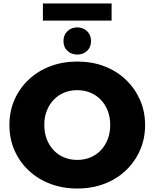

<svg xmlns="http://www.w3.org/2000/svg" viewBox="-20 -1067 886 1101"><path d="M423 14Q339 14 268 -13Q197 -40 144.5 -89.5Q92 -139 63 -205Q34 -271 34 -350Q34 -429 63 -495Q92 -561 144.5 -610.5Q197 -660 268 -687Q339 -714 423 -714Q508 -714 578.5 -687Q649 -660 701 -610.5Q753 -561 782.5 -495Q812 -429 812 -350Q812 -271 782.5 -204.5Q753 -138 701 -89Q649 -40 578.5 -13Q508 14 423 14ZM423 -150Q463 -150 497.5 -164Q532 -178 557.5 -204.5Q583 -231 597.5 -268Q612 -305 612 -350Q612 -396 597.5 -432.5Q583 -469 557.5 -495.5Q532 -522 497.5 -536Q463 -550 423 -550Q383 -550 348.5 -536Q314 -522 288.5 -495.5Q263 -469 248.5 -432.5Q234 -396 234 -350Q234 -305 248.5 -268Q263 -231 288.5 -204.5Q314 -178 348.5 -164Q383 -150 423 -150ZM423 -754Q390 -754 367 -775Q344 -796 344 -832Q344 -867 367 -888.5Q390 -910 423 -910Q456 -910 479 -888.5Q502 -867 502 -832Q502 -796 479 -775Q456 -754 423 -754ZM226 -949V-1047H620V-949Z"/></svg>

Font: MOST Montserrat ExtraBold
Style: Regular
Weight: 800
Designer: Julieta Ulanovsky
Foundry: Julieta Ulanovsky
Version: Version 8.000;March 11, 2024;FontCreator 15.0.0.2926 64-bit